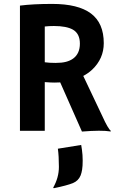

<svg xmlns="http://www.w3.org/2000/svg" viewBox="-20 -682 623 1001"><path d="M293.9 -252.4Q279.3 -251.5 262.7 -251.5Q246.1 -251.5 213.4 -253.9V0H84V-652.8Q152.3 -661.6 252 -661.6Q387.7 -661.6 454.3 -611.6Q521 -561.5 521 -457Q521 -376 460 -318.4Q439.9 -299.8 414.1 -286.1L513.7 -76.2Q543 -11.2 558.6 1L556.2 3.4Q508.8 -4.4 407.2 3.9ZM261.2 -546.4Q236.3 -546.4 213.4 -543.9V-357.4Q237.3 -354 269.5 -354Q301.8 -354 323.7 -359.6Q345.7 -365.2 361.8 -377Q396.5 -402.8 396.5 -454.6Q396.5 -506.3 360.4 -527.3Q326.7 -546.4 261.2 -546.4ZM257.3 296.4Q287.1 243.7 287.1 188Q287.1 132.3 281.7 93.3L403.3 73.7L407.2 98.6Q411.1 126 411.1 155Q411.1 184.1 408.2 201.9Q405.3 219.7 400.4 232.4Q388.7 260.7 360.4 272.5Q329.1 285.2 260.3 299.3Z"/></svg>

Font: Hammersmith One
Style: Regular
Weight: 400
Designer: Nicole Fally
Foundry: Nicole Fally
Version: Version 1.003